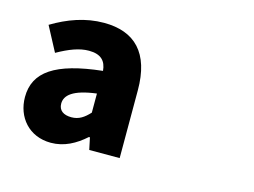

<svg xmlns="http://www.w3.org/2000/svg" viewBox="-85 -687 1169 884"><g transform="rotate(15 500.0 -244.5)"><path d="M216 54C279 54 332 25 379 -17H384L396 40H541V-283C541 -461 458 -543 311 -543C222 -543 141 -513 66 -468L128 -351C185 -383 232 -401 277 -401C335 -401 359 -374 363 -328C141 -304 47 -239 47 -119C47 -24 111 54 216 54ZM216 -133C216 -173 252 -206 363 -220V-129C337 -101 313 -84 277 -84C240 -84 216 -100 216 -133Z"/></g></svg>

Font: コーポレート・ロゴ ver3 Bold
Style: Regular
Weight: 700
Designer: [KANA_main] LOGOTYPE.JP [Source Han Sans] Ryoko NISHIZUKA 西塚涼子 (kana, bopomofo & ideographs); Paul D. Hunt (Latin, Greek
Version: Version 12.001;FEAKit 1.0